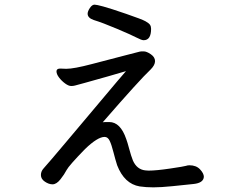

<svg xmlns="http://www.w3.org/2000/svg" viewBox="-20 -767 1040 826"><path d="M581 35Q515 24 484 -56Q476 -81 468 -112.5Q460 -144 452 -161Q444 -178 430 -178Q400 -178 346 -126Q276 -54 266.5 -35.5Q257 -17 240 4.5Q223 26 206 26Q190 26 173 14.5Q156 3 156 -14Q156 -30 167.5 -42.5Q179 -55 204 -84.5Q229 -114 264.5 -156Q300 -198 339 -244.5Q378 -291 416 -336Q454 -381 485 -418Q516 -455 522 -461Q512 -458 446.5 -439Q381 -420 345 -410.5Q309 -401 302.5 -399Q296 -397 286 -397Q275 -397 260 -408Q245 -419 234 -433.5Q223 -448 223 -460Q223 -472 239 -472L265 -471Q298 -471 375.5 -491.5Q453 -512 515.5 -528Q578 -544 581.5 -545Q585 -546 598 -546Q611 -546 629 -533.5Q647 -521 647 -504Q647 -487 628 -468Q582 -425 422 -241Q425 -242 450 -242Q498 -242 523 -169Q528 -156 536 -126Q544 -96 552 -76Q569 -38 605 -34L619 -33Q652 -33 712.5 -42Q773 -51 780 -53.5Q787 -56 795 -56Q824 -56 840.5 -38.5Q857 -21 857 -6Q855 20 813 24.5Q771 29 721.5 34Q672 39 640 39Q608 39 581 35ZM598 -594Q589 -594 567 -605.5Q545 -617 483.5 -643Q422 -669 383 -681Q357 -690 357 -708Q357 -718 366.5 -732.5Q376 -747 387 -747Q395 -747 424.5 -739Q454 -731 522.5 -707.5Q591 -684 606 -675.5Q621 -667 625.5 -660Q630 -653 630 -643Q630 -594 598 -594Z"/></svg>

Font: ToneOZ-Pinyin-WenKai-Medium
Style: Medium
Weight: 700
Designer: Fontworks Inc.
Foundry: ToneOZ
Version: Version 0.240331